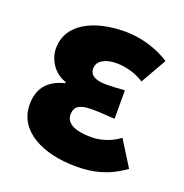

<svg xmlns="http://www.w3.org/2000/svg" viewBox="-111 -683 766 798"><g transform="rotate(20 271.5 -284.5)"><path d="M309 14C380 14 446 1 520 -52L450 -164C408 -132 359 -122 327 -122C253 -122 214 -143 214 -181C214 -219 238 -232 293 -232C324 -232 359 -229 392 -227V-353C366 -351 335 -349 311 -349C263 -349 237 -363 237 -394C237 -426 270 -447 321 -447C363 -447 407 -435 444 -411L509 -525C452 -562 379 -583 311 -583C181 -583 63 -533 63 -419C63 -374 91 -320 149 -301V-296C81 -279 40 -239 40 -163C40 -45 162 14 309 14Z"/></g></svg>

Font: Source Han Sans HK Heavy
Style: Regular
Weight: 900
Designer: Ryoko NISHIZUKA 西塚涼子 (kana, bopomofo & ideographs); Paul D. Hunt (Latin, Greek & Cyrillic); Sandoll Communications 산돌커뮤니
Foundry: Adobe
Version: Version 2.000;hotconv 1.0.107;makeotfexe 2.5.65593